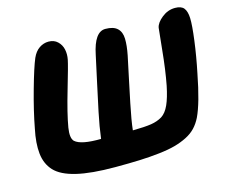

<svg xmlns="http://www.w3.org/2000/svg" viewBox="-101 -853 1187 1003"><g transform="rotate(-15 492.0 -352.0)"><path d="M404.8 9.8Q274.9 9.8 196 -9.3Q117.2 -28.3 82 -66.2Q46.9 -104 40.8 -160.9Q34.7 -217.8 50.8 -293Q67.9 -384.8 98.9 -495.1Q129.9 -605.5 148.9 -649.9Q163.1 -682.1 186.5 -698Q210 -713.9 236.8 -713.9Q266.6 -713.9 285.6 -695.8Q304.7 -677.7 310.3 -651.4Q315.9 -625 310.1 -596.2Q304.2 -566.4 268.8 -446Q233.4 -325.7 221.2 -252.9Q212.4 -197.8 231 -179.2Q263.7 -149.9 371.1 -151.9Q378.9 -215.3 395 -292Q404.8 -341.3 428.2 -446.8Q451.7 -552.2 458 -584Q481.9 -701.2 541 -701.2Q584.5 -701.2 605.5 -681.4Q626.5 -661.6 627.4 -625Q628.4 -588.4 618.2 -537.1Q609.9 -494.6 592 -413.1Q574.2 -331.5 566.9 -293Q548.3 -203.1 543 -151.9Q609.4 -152.8 643.3 -158.2Q677.2 -163.6 703.1 -179.2Q728 -195.3 744.6 -232.2Q761.2 -269 773.9 -331.1Q789.6 -411.6 800 -519.5Q810.5 -627.4 812 -634.8Q816.9 -661.1 849.4 -687Q881.8 -712.9 920.9 -712.9Q954.6 -712.9 968.5 -695.3Q982.4 -677.7 983.9 -641.1Q985.4 -603.5 974.6 -521.2Q963.9 -439 945.8 -352.1Q916.5 -199.2 882.8 -128.9Q868.2 -99.6 847.9 -78.1Q827.6 -56.6 797.4 -41.3Q767.1 -25.9 731.4 -16.1Q695.8 -6.3 644.8 -0.5Q593.8 5.4 537.6 7.6Q481.4 9.8 404.8 9.8Z"/></g></svg>

Font: Shantell Sans Normal
Style: Italic
Weight: 800
Italic angle: -11.31°
Designer: Stephen Nixon, Anya Danilova, Shantell Martin
Foundry: Arrow Type
Version: Version 1.006;[559af2be0]